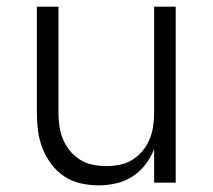

<svg xmlns="http://www.w3.org/2000/svg" viewBox="-20 -550 640 578"><path d="M277 8Q250 8 223 2Q196 -4 173.5 -19Q151 -34 134.5 -56Q118 -78 108 -103.5Q98 -129 94.5 -156Q91 -183 91 -210V-530H156V-210Q156 -190 159 -169.5Q162 -149 170 -130Q178 -111 191 -95.5Q204 -80 221.5 -69Q239 -58 259.5 -54Q280 -50 300 -50Q320 -50 340.5 -54Q361 -58 378.5 -69Q396 -80 409 -95.5Q422 -111 430 -130Q438 -149 441 -169.5Q444 -190 444 -210V-530H509V0H444V-101Q434 -76 417.5 -54.5Q401 -33 378.5 -18.5Q356 -4 329.5 2Q303 8 277 8Z"/></svg>

Font: Iosevka Curly Light Extended
Style: Regular
Weight: 300
Width: 7
Monospace: yes
Designer: Belleve Invis
Foundry: Belleve Invis
Version: Version 11.1.0; ttfautohint (v1.8.3)